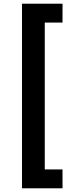

<svg xmlns="http://www.w3.org/2000/svg" viewBox="-20 -852 409 1038"><path d="M99 -832V166H318V64H222V-730H318V-832Z"/></svg>

Font: Noto Sans Devanagari SemiCondensed
Style: Bold
Weight: 700
Width: 4
Designer: Jelle Bosma - Monotype Design Team
Foundry: Monotype Imaging Inc.
Version: Version 2.004